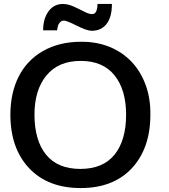

<svg xmlns="http://www.w3.org/2000/svg" viewBox="-20 -934 847 965"><path d="M441.4 -779.3Q416.5 -779.3 366.2 -804.7Q315.4 -830.6 301.3 -830.6Q288.1 -830.6 278.8 -818.6Q269.5 -806.6 267.1 -781.7H196.8Q196.8 -840.3 224.1 -877.4Q251 -914.1 296.4 -914.1Q320.3 -914.1 349.6 -901.4Q363.8 -895 377 -888.7Q390.1 -882.3 402.3 -876Q437.5 -857.4 453.4 -865.5Q469.2 -873.5 470.2 -914.1H542.5Q542.5 -848.1 515.6 -813.7Q488.8 -779.3 441.4 -779.3ZM385.7 11.2Q220.7 11.2 126.5 -88.4Q32.2 -188.5 32.2 -357.9Q32.2 -466.3 73.7 -548.8Q115.2 -631.3 196.3 -677.7Q277.8 -724.1 387.2 -724.1Q466.8 -724.6 531.5 -698Q596.2 -671.4 642.1 -622.6Q688 -573.7 712.4 -506.1Q736.8 -438.5 735.8 -357.9Q735.8 -189 642.6 -88.4Q549.3 11.2 385.7 11.2ZM383.8 -85Q497.6 -85 555.7 -156.7Q613.8 -229 613.8 -357.9Q613.8 -482.4 555.7 -555.2Q497.6 -627.9 385.7 -627.9Q273.4 -627.9 213.4 -554.7Q153.3 -481.9 153.3 -357.9Q153.3 -229 211.4 -156.7Q270 -85 383.8 -85Z"/></svg>

Font: Ride Light
Style: Bold
Weight: 600
Version: Version 3.000